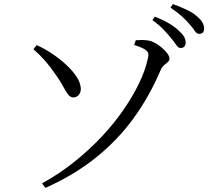

<svg xmlns="http://www.w3.org/2000/svg" viewBox="-20 -858 1040 936"><path d="M185 36Q270 -11 343 -69.5Q416 -128 476 -192Q536 -256 581.5 -322Q627 -388 657.5 -451Q688 -514 700 -570Q704 -583 703.5 -594Q703 -605 688.5 -615.5Q674 -626 634 -639L642 -662Q656 -663 672.5 -663Q689 -663 706 -660Q721 -657 738.5 -647Q756 -637 771.5 -623.5Q787 -610 796.5 -596.5Q806 -583 806 -572Q806 -562 797.5 -555Q789 -548 779 -539.5Q769 -531 762 -514Q708 -387 630 -280Q552 -173 445.5 -88Q339 -3 201 58ZM338 -383Q323 -383 311.5 -398Q300 -413 286.5 -439Q273 -465 250 -496Q226 -532 199.5 -562Q173 -592 143 -618L159 -638Q197 -621 234.5 -596Q272 -571 303 -542Q334 -513 353.5 -483.5Q373 -454 374 -425Q374 -408 364.5 -396Q355 -384 338 -383ZM861 -624Q849 -624 839.5 -638.5Q830 -653 814 -672Q799 -691 777.5 -713.5Q756 -736 723 -760L735 -777Q775 -761 803 -744.5Q831 -728 850 -710Q869 -693 877 -679.5Q885 -666 885 -650Q885 -638 878.5 -631Q872 -624 861 -624ZM951 -693Q939 -693 929.5 -707.5Q920 -722 904 -740Q887 -760 866 -779Q845 -798 811 -821L823 -838Q862 -824 891 -810Q920 -796 937 -781Q958 -764 966.5 -749Q975 -734 975 -719Q975 -706 969 -699.5Q963 -693 951 -693Z"/></svg>

Font: Noto Serif HK ExtraLight
Style: Regular
Weight: 400
Version: Version 2.002-H1;hotconv 1.1.0;makeotfexe 2.6.0